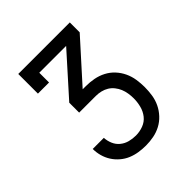

<svg xmlns="http://www.w3.org/2000/svg" viewBox="-200 -868 1001 1001"><g transform="rotate(-45 300.0 -367.5)"><path d="M302 0Q276 0 250 -4Q224 -8 200 -18Q176 -28 155.5 -45.5Q135 -63 121 -85Q107 -107 100 -132.5Q93 -158 93 -184H175Q176 -161 185.5 -138.5Q195 -116 213.5 -101Q232 -86 255 -80Q278 -74 302 -74Q330 -74 356.5 -84Q383 -94 400 -115.5Q417 -137 424 -164.5Q431 -192 431 -220Q431 -238 428 -257Q425 -276 418 -293Q411 -310 399 -325Q387 -340 371.5 -349.5Q356 -359 337.5 -363.5Q319 -368 300 -368H177V-441L375 -662H177V-590H95V-735H475V-662L276 -441H300Q329 -441 358 -435.5Q387 -430 413 -416.5Q439 -403 459 -381.5Q479 -360 491.5 -333.5Q504 -307 508.5 -278Q513 -249 513 -220Q513 -191 508.5 -162Q504 -133 491.5 -107Q479 -81 459 -59.5Q439 -38 413.5 -24.5Q388 -11 359.5 -5.5Q331 0 302 0Z"/></g></svg>

Font: Iosevka Plex Etoile
Style: Regular
Weight: 400
Designer: Belleve Invis
Foundry: Belleve Invis
Version: Version 25.1.1; ttfautohint (v1.8.4)